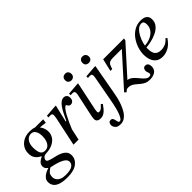

<svg xmlns="http://www.w3.org/2000/svg" viewBox="-41 -1358 2277 2277"><g transform="rotate(-45 1097.0 -220.0)"><path d="M177 225Q103 225 57.5 209.5Q12 194 -8 165.5Q-28 137 -28 100Q-28 69 -9.5 46Q9 23 38 7.5Q67 -8 98 -16L120 -6Q95 9 72.5 30Q50 51 50 93Q50 120 64.5 142Q79 164 108.5 177Q138 190 184 190Q257 190 291 169Q325 148 325 112Q325 85 303 65.5Q281 46 245.5 32.5Q210 19 169.5 9Q129 -1 92 -8V-18Q79 -26 68 -40.5Q57 -55 57 -77Q57 -110 80.5 -132Q104 -154 134 -166V-172Q114 -181 93.5 -197Q73 -213 60 -239.5Q47 -266 47 -307Q47 -357 72 -396Q97 -435 140 -457Q183 -479 237 -479Q272 -479 293 -475Q314 -471 330 -465Q346 -459 365 -452V-423Q377 -409 389 -381.5Q401 -354 401 -319Q401 -276 378 -240Q355 -204 310 -181.5Q265 -159 200 -156Q167 -155 151.5 -138Q136 -121 136 -103Q136 -88 155 -79Q174 -70 203.5 -63Q233 -56 266.5 -47.5Q300 -39 329.5 -24.5Q359 -10 378 13.5Q397 37 397 74Q397 139 341.5 182Q286 225 177 225ZM211 -187Q246 -187 268 -206.5Q290 -226 301 -259Q312 -292 312 -334Q312 -382 293 -415.5Q274 -449 235 -449Q192 -449 164 -413Q136 -377 136 -315Q136 -254 152.5 -220.5Q169 -187 211 -187ZM458 -467 452 -416 351 -428 310 -467Z M595 -90 634 -249Q643 -267 656 -295.5Q669 -324 685.5 -355.5Q702 -387 721.5 -415.5Q741 -444 764 -461.5Q787 -479 812 -479Q835 -479 851 -464.5Q867 -450 867 -421Q867 -388 850.5 -373Q834 -358 814 -358Q798 -358 788.5 -367.5Q779 -377 775 -386Q771 -395 769 -395Q754 -395 734 -370.5Q714 -346 693 -307.5Q672 -269 652.5 -226.5Q633 -184 618 -147Q603 -110 595 -90ZM585 0H500L574 -348Q577 -362 580 -379.5Q583 -397 583 -410Q583 -424 577 -432Q571 -440 550 -440Q542 -440 530.5 -439Q519 -438 519 -438V-465L658 -476H680L629 -259H641Z M949 9Q919 9 902.5 -4.5Q886 -18 886 -44Q886 -57 889.5 -77.5Q893 -98 903 -142L954 -380Q954 -380 955.5 -389Q957 -398 957 -411Q957 -421 951 -430.5Q945 -440 925 -440Q912 -440 901.5 -439Q891 -438 891 -438V-465L1031 -476H1053L978 -120Q978 -120 975.5 -104.5Q973 -89 973 -78Q973 -59 991 -59Q1017 -59 1037 -78.5Q1057 -98 1069 -111L1089 -96Q1072 -72 1052 -47.5Q1032 -23 1007 -7Q982 9 949 9ZM1022 -556Q1000 -556 985 -570Q970 -584 970 -610Q970 -636 985 -650.5Q1000 -665 1025 -665Q1050 -665 1063.5 -650Q1077 -635 1077 -610Q1077 -585 1061 -570.5Q1045 -556 1022 -556Z M1068 225Q1020 225 999 201.5Q978 178 978 150Q978 134 987.5 119Q997 104 1018 104Q1039 104 1047 117.5Q1055 131 1058 148Q1061 165 1065.5 178.5Q1070 192 1085 192Q1100 192 1113.5 173Q1127 154 1138.5 124.5Q1150 95 1158.5 61.5Q1167 28 1173.5 -1.5Q1180 -31 1183 -49L1244 -380Q1244 -380 1245.5 -389Q1247 -398 1247 -411Q1247 -421 1241 -430.5Q1235 -440 1215 -440Q1202 -440 1191.5 -439Q1181 -438 1181 -438V-465L1321 -476H1343L1273 -88Q1268 -59 1258.5 -19Q1249 21 1233 63.5Q1217 106 1194.5 142.5Q1172 179 1140.5 202Q1109 225 1068 225ZM1315 -557Q1290 -557 1275.5 -570.5Q1261 -584 1261 -610Q1261 -636 1275.5 -650.5Q1290 -665 1315 -665Q1340 -665 1354.5 -649.5Q1369 -634 1369 -610Q1369 -585 1354.5 -571Q1340 -557 1315 -557Z M1687 97Q1650 97 1623.5 85Q1597 73 1575.5 55.5Q1554 38 1534 20.5Q1514 3 1491 -9Q1468 -21 1439 -21Q1423 -21 1412.5 -16Q1402 -11 1385 6L1363 -14L1706 -395V-398H1558Q1524 -398 1506 -389.5Q1488 -381 1478.5 -362Q1469 -343 1459 -309H1428L1465 -467H1814L1810 -440L1497 -93V-89Q1524 -86 1546 -69.5Q1568 -53 1587.5 -30.5Q1607 -8 1625.5 14Q1644 36 1663 51Q1682 66 1704 66Q1722 66 1729 59Q1736 52 1736 41Q1736 30 1729.5 16Q1723 2 1723 -17Q1723 -28 1731.5 -45Q1740 -62 1765 -62Q1788 -62 1800.5 -45.5Q1813 -29 1813 0Q1813 27 1802.5 45.5Q1792 64 1774 75.5Q1756 87 1733.5 92Q1711 97 1687 97Z M1989 12Q1934 12 1902 -13.5Q1870 -39 1856 -79Q1842 -119 1842 -163Q1842 -217 1860 -272.5Q1878 -328 1912 -375Q1946 -422 1994.5 -450.5Q2043 -479 2104 -479Q2126 -479 2150.5 -473Q2175 -467 2193 -447.5Q2211 -428 2211 -389Q2211 -341 2182.5 -306.5Q2154 -272 2109 -250Q2064 -228 2013.5 -216.5Q1963 -205 1919 -202V-231Q1977 -233 2023.5 -253Q2070 -273 2097.5 -308.5Q2125 -344 2125 -393Q2125 -420 2115.5 -434Q2106 -448 2083 -448Q2050 -448 2021.5 -421.5Q1993 -395 1971.5 -354.5Q1950 -314 1938 -269.5Q1926 -225 1926 -189Q1926 -113 1952.5 -85Q1979 -57 2029 -57Q2067 -57 2101 -71.5Q2135 -86 2164 -122L2182 -107Q2137 -40 2087 -14Q2037 12 1989 12Z"/></g></svg>

Font: STIX Two Text
Style: Italic
Weight: 400
Italic angle: -12°
Designer: Ross Mills, John Hudson & Paul Hanslow, Tiro Typeworks Ltd; with prior portions MicroPress Inc. and Coen Hoffman, Elsevi
Foundry: Tiro Typeworks Ltd
Version: Version 2.13 b171